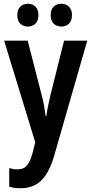

<svg xmlns="http://www.w3.org/2000/svg" viewBox="-20 -759 490 1019"><path d="M2 -543H127L201 -255Q216 -198 222 -143H226Q232 -189 248 -255L320 -543H443L268 66Q242 156 200 198Q158 240 90 240Q73 240 58 238Q43 236 29 232V133Q39 136 50 138Q61 140 73 140Q106 140 124.5 117.5Q143 95 156 41L167 -4ZM72 -679Q72 -709 88 -724Q104 -739 128 -739Q152 -739 168 -723.5Q184 -708 184 -679Q184 -649 168 -633.5Q152 -618 128 -618Q104 -618 88 -633Q72 -648 72 -679ZM249 -679Q249 -709 265 -724Q281 -739 306 -739Q330 -739 346 -723.5Q362 -708 362 -679Q362 -649 346 -633.5Q330 -618 306 -618Q281 -618 265 -633.5Q249 -649 249 -679Z"/></svg>

Font: Avrile Sans Condensed SemiBold
Style: Regular
Weight: 600
Width: 3
Designer: Monotype Design Team
Foundry: Monotype Imaging Inc.
Version: Version 2.001;September 10, 2019;FontCreator 11.5.0.2425 64-